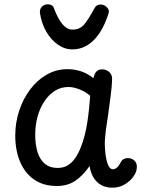

<svg xmlns="http://www.w3.org/2000/svg" viewBox="-20 -865 662 894"><path d="M51 -234Q51 -293 69 -348.5Q87 -404 120 -448Q153 -492 197.5 -517.5Q242 -543 295 -543Q325 -543 355.5 -533.5Q386 -524 415 -501Q420 -523 429.5 -532.5Q439 -542 455 -542Q475 -542 489 -529.5Q503 -517 502 -494Q501 -463 495 -417.5Q489 -372 483 -327Q481 -313 477 -287.5Q473 -262 470.5 -237Q468 -212 468 -197Q468 -178 471 -149.5Q474 -121 482.5 -99Q491 -77 505 -77Q516 -77 525 -85Q534 -93 542 -109Q547 -120 556.5 -124.5Q566 -129 576 -129Q587 -129 597 -123.5Q607 -118 612.5 -108.5Q618 -99 617 -85Q617 -66 602 -44Q587 -22 561 -6.5Q535 9 502 9Q474 9 452 -3Q430 -15 416 -37.5Q402 -60 397 -92Q367 -48 331 -23.5Q295 1 245 1Q181 1 138 -29.5Q95 -60 73 -113Q51 -166 51 -234ZM144 -238Q144 -189 155.5 -154.5Q167 -120 190 -101.5Q213 -83 248 -83Q276 -83 296 -95.5Q316 -108 331 -130Q346 -152 357 -181Q367 -206 374.5 -236Q382 -266 387 -298.5Q392 -331 395 -362Q398 -393 400 -419Q376 -439 348.5 -449.5Q321 -460 299 -460Q263 -460 234.5 -441.5Q206 -423 185.5 -391.5Q165 -360 154.5 -320.5Q144 -281 144 -238ZM317 -635Q281 -635 249 -657.5Q217 -680 195 -718.5Q173 -757 166 -805Q164 -822 175 -833.5Q186 -845 202 -845Q213 -845 220.5 -840.5Q228 -836 231 -827Q250 -776 271.5 -751.5Q293 -727 318 -727Q353 -727 374 -753.5Q395 -780 420 -827Q425 -836 432 -840Q439 -844 448 -844Q465 -844 477.5 -831.5Q490 -819 486 -805Q461 -723 417.5 -679Q374 -635 317 -635Z"/></svg>

Font: Playpen Sans Hebrew
Style: Regular
Weight: 400
Designer: Tom Grace, Laura Meseguer, Veronika Burian, José Scaglione
Foundry: TypeTogether
Version: Version 2.000